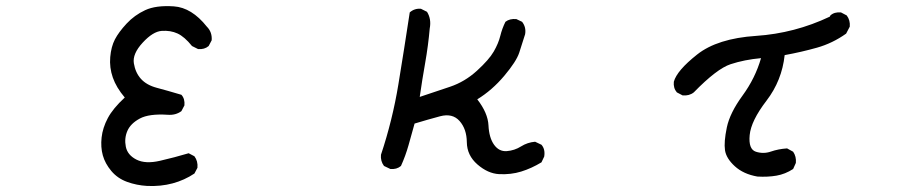

<svg xmlns="http://www.w3.org/2000/svg" viewBox="-20 -548 3040 634"><path d="M466 66Q431 64 399.5 52.5Q368 41 347.5 16.5Q327 -8 319.5 -35Q312 -62 315.5 -94Q319 -126 336 -158Q353 -190 392 -226Q364 -259 352.5 -292Q341 -325 344 -359.5Q347 -394 359.5 -418Q372 -442 398 -470Q424 -498 459.5 -514.5Q495 -531 554 -527Q613 -523 663 -460Q681 -442 679 -415L669 -396Q655 -384 634 -386L614 -396Q589 -427 566 -437.5Q543 -448 514 -446Q485 -444 451 -407Q417 -370 422 -339Q427 -308 445.5 -287.5Q464 -267 498 -258Q532 -249 579 -235Q591 -222 589 -200L579 -181Q560 -167 534 -169Q472 -173 441.5 -156.5Q411 -140 400.5 -115.5Q390 -91 395.5 -63.5Q401 -36 430.5 -21Q460 -6 508 -17Q556 -28 603 -42L622 -32Q634 -16 632 6L622 25Q589 47 550 57.5Q511 68 466 66Z M1628 27Q1591 25 1556.5 -5Q1522 -35 1521.5 -78.5Q1521 -122 1497.5 -148.5Q1474 -175 1433 -164Q1392 -153 1349 -140Q1339 -104 1329 -68.5Q1319 -33 1304 0Q1290 12 1269 10L1248 0Q1236 -16 1238 -37Q1276 -151 1295.5 -269.5Q1315 -388 1333 -507Q1349 -521 1370 -519L1390 -509Q1405 -485 1399 -454Q1394 -397 1384 -340.5Q1374 -284 1366 -228Q1417 -245 1466 -261.5Q1515 -278 1555 -314.5Q1595 -351 1610.5 -378Q1626 -405 1632 -429.5Q1638 -454 1649 -476Q1663 -487 1685 -485L1704 -476Q1718 -458 1714 -435Q1704 -403 1694.5 -374Q1685 -345 1645 -297.5Q1605 -250 1556 -220Q1591 -175 1593 -134Q1595 -93 1611.5 -70Q1628 -47 1653.5 -49Q1679 -51 1700.5 -64.5Q1722 -78 1747 -80L1768 -70Q1781 -55 1777 -31L1768 -12Q1735 8 1701 18.5Q1667 29 1628 27Z M2481 35Q2435 27 2406.5 1Q2378 -25 2374 -52Q2370 -79 2380 -127Q2390 -175 2432 -232.5Q2474 -290 2493 -356Q2438 -351 2392.5 -336Q2347 -321 2271 -243Q2256 -231 2234 -233L2215 -243Q2203 -257 2205 -278Q2215 -315 2282 -368Q2349 -421 2476.5 -429.5Q2604 -438 2720 -493L2722 -497Q2735 -509 2757 -507L2776 -497Q2788 -481 2786 -460L2774 -437Q2729 -405 2677.5 -390.5Q2626 -376 2571 -366Q2562 -282 2511 -215.5Q2460 -149 2455.5 -102Q2451 -55 2476 -47Q2501 -39 2525.5 -47.5Q2550 -56 2579 -58L2599 -47Q2610 -31 2608 -10L2599 10Q2573 27 2544 32Q2515 37 2481 35Z"/></svg>

Font: Kosefont JP
Style: Regular
Weight: 400
Designer: Nozomi Seto 瀬戸のぞみ
Version: Version 3.00;June 19, 2020